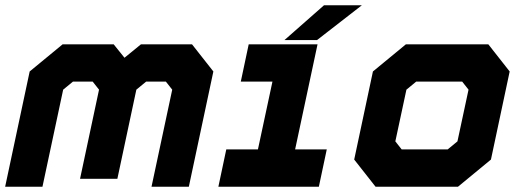

<svg xmlns="http://www.w3.org/2000/svg" viewBox="-22 -708 1972 728"><path d="M-2.5 0 90.5 -437 215.5 -540H409L450 -489L512.5 -540H706L787 -437L694 0H552.5L631 -368L607 -398.5H532L495 -368L423 -30H281.5L353.5 -368L329.5 -398.5H254.5L217.5 -368L139 0ZM82 -71H81.5L152 -401L235.5 -470H374L430.5 -398L367.5 -101H367L430 -398L518 -470H656.5L711 -401L640.5 -71H640L710.5 -401L656.5 -470H518L430.5 -398L374 -470H235.5L152.5 -401Z M806 0 836 -141.5H956L1011 -398.5H891L921 -540H1182L1097 -141.5H1217L1187 0ZM884 -71H1139.5H1009L1094 -469.5H969H1094L1009 -71H884ZM1056.5 -556 1206.5 -688H1350L1180 -556ZM1158.5 -590H1158L1231.5 -653H1232Z M1402 0 1321 -103 1392 -437 1517 -540H1829.5L1910.5 -437L1839.5 -103L1714.5 0ZM1457 -71H1695.5L1776 -141L1832 -403L1780.5 -470H1538L1457.5 -403L1401.5 -141ZM1457 -71 1401.5 -141 1457.5 -403 1538 -470H1780.5L1832 -403L1776 -141L1695.5 -71ZM1501 -141.5H1675.5L1712.5 -172L1754.5 -368L1730.5 -398.5H1556L1519 -368L1477 -172Z"/></svg>

Font: Tourney Thin Black
Style: Italic
Weight: 900
Italic angle: -12°
Version: Version 1.015